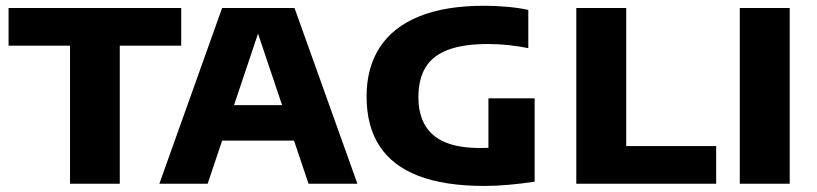

<svg xmlns="http://www.w3.org/2000/svg" viewBox="-20 -622 2766 650"><path d="M217 0V-467.5H9V-595H593.5V-467.5H385.5V0Z M519.5 0 732 -595H977L1190 0H1024.5L845.5 -532H861.5L683 0ZM690 -146 727.5 -266H981L1018 -146Z M1620 7.5Q1485.5 7.5 1397 -26.5Q1308.5 -60.5 1264.8 -127.8Q1221 -195 1221 -295.5Q1221 -393 1265.8 -461.8Q1310.5 -530.5 1399 -566.5Q1487.5 -602.5 1619 -602.5Q1658 -602.5 1697 -599Q1736 -595.5 1768.5 -588.5V-459Q1737 -465.5 1702.8 -469.2Q1668.5 -473 1633 -473Q1550 -473 1498 -453.8Q1446 -434.5 1421.2 -394.8Q1396.5 -355 1396.5 -293Q1396.5 -236.5 1419 -198Q1441.5 -159.5 1487.5 -140.2Q1533.5 -121 1604.5 -121Q1631 -121 1661 -123Q1691 -125 1715 -129L1633.5 -62V-289H1790V-7Q1747.5 -0.5 1703.8 3.5Q1660 7.5 1620 7.5Z M1931 0V-595H2100V-127.5H2404.5V0Z M2484.5 0V-595H2653.5V0Z"/></svg>

Font: Encode Sans SC SemiExpanded
Style: Bold
Weight: 700
Width: 6
Designer: Multiple Designers
Foundry: Impallari Type
Version: Version 3.002